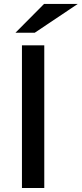

<svg xmlns="http://www.w3.org/2000/svg" viewBox="-20 -937 408 957"><path d="M200.7 -710.9V0H89.4V-710.9ZM57.1 -773.9 199.7 -917.5H367.7L153.3 -773.9Z"/></svg>

Font: Ufes Sans Medium
Style: Regular
Weight: 500
Designer: Ricardo Esteves & Filipe Motta
Foundry: ProDesignUfes - Ricardo Esteves, Filipe Motta (This is a derivative work, based on Roboto family, by Christian Robertson
Version: Version 2.0